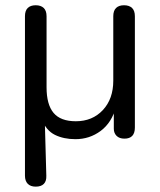

<svg xmlns="http://www.w3.org/2000/svg" viewBox="-20 -513 601 720"><path d="M113.9 186.9Q94.5 186.9 84 176.2Q73.6 165.5 73.6 145.7V-452Q73.6 -472.9 84 -483.1Q94.5 -493.3 113.9 -493.3Q133.3 -493.3 143.9 -483.1Q154.6 -472.9 154.6 -452V-185.7Q154.6 -121 180.9 -89.6Q207.2 -58.3 264.3 -58.3Q326.5 -58.3 365.7 -100.2Q404.8 -142.1 404.8 -210.8V-452Q404.8 -472.9 415.3 -483.1Q425.7 -493.3 445.1 -493.3Q464.5 -493.3 475.2 -483.1Q485.8 -472.9 485.8 -452V-34.8Q485.8 6.9 446.6 6.9Q427.7 6.9 417.2 -3.5Q406.8 -14 406.8 -30.1V-112.1H415Q399.3 -53.3 357.7 -22.2Q316 8.9 262.9 8.9Q219 8.9 186.1 -7.2Q153.1 -23.4 135.5 -66.9H147.8L153.7 145.7Q154.6 166.1 144.4 176.5Q134.3 186.9 113.9 186.9Z"/></svg>

Font: Nunito ExtraLight
Style: Regular
Weight: 200
Designer: Vernon Adams
Foundry: Vernon Adams
Version: Version 3.602